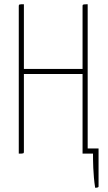

<svg xmlns="http://www.w3.org/2000/svg" viewBox="-20 -720 507 900"><path d="M442 -24H391V-700C367 -700 367 -699 367 -690V-397H92V-700C69 -700 68 -700 68 -690V0C91 0 92 0 92 -10V-373H367V0H416C416 29 416 96 426 160C431 160 442 160 442 154Z"/></svg>

Font: Yanone Kaffeesatz Extra Light
Style: Regular
Weight: 200
Designer: Yanone (Cyrillic: Daniel Pouzeot & Huerta Tipografica)
Foundry: Yanone
Version: Version 1.100;PS 001.100;hotconv 1.0.70;makeotf.lib2.5.58329